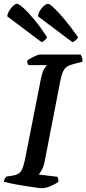

<svg xmlns="http://www.w3.org/2000/svg" viewBox="-30 -991 454 1011"><path d="M191 0Q182 0 154 -4Q126 -8 91.5 -13.5Q57 -19 28.5 -25Q0 -31 -10 -34Q-9 -43 -4 -51Q1 -59 5 -62L36 -66Q70 -71 82.5 -92.5Q95 -114 105 -168L184 -569Q193 -615 204 -630.5Q215 -646 217 -648H120Q118 -651 115.5 -656.5Q113 -662 113 -671Q120 -678 134 -685.5Q148 -693 161.5 -698.5Q175 -704 181 -704H394Q398 -699 401.5 -689Q405 -679 404 -666L355 -653Q321 -645 308.5 -626Q296 -607 288 -567L205 -140Q200 -114 190 -96.5Q180 -79 174 -72L273 -60Q275 -56 276.5 -48Q278 -40 278 -34Q261 -21 235.5 -10.5Q210 0 191 0ZM351 -769 170 -905Q172 -922 181.5 -937Q191 -952 203 -961.5Q215 -971 222 -971Q231 -971 254.5 -949Q278 -927 311 -887.5Q344 -848 381 -795Q379 -789 369.5 -780Q360 -771 351 -769ZM189 -769 8 -905Q10 -921 19.5 -936Q29 -951 40 -961Q51 -971 59 -971Q69 -971 94 -948.5Q119 -926 152 -886Q185 -846 218 -795Q216 -789 207.5 -780.5Q199 -772 189 -769Z"/></svg>

Font: Texturina SemiBold
Style: Italic
Weight: 600
Italic angle: -11°
Designer: Guillermo Torres Carreño
Foundry: Omnibus-Type
Version: Version 1.002; ttfautohint (v1.8.3)